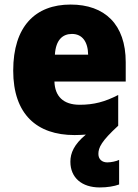

<svg xmlns="http://www.w3.org/2000/svg" viewBox="-20 -583 608 843"><path d="M412 93C412 65 425 37 499 -31V-166C441 -136 392 -123 330 -123C257 -123 221 -161 219 -225H532V-310C532 -476 440 -563 290 -563C135 -563 38 -467 38 -273C38 -81 142 10 307 10C325 10 342 9 357 8C305 51 289 89 289 127C289 197 339 240 418 240C451 240 481 235 503 227V119C491 125 468 130 451 130C429 130 412 117 412 93ZM296 -434C341 -434 366 -400 367 -343H221C225 -408 255 -434 296 -434Z"/></svg>

Font: Noto Sans Kannada SemiCondensed Black
Style: Regular
Weight: 900
Width: 4
Designer: Jelle Bosma - Monotype Design Team
Foundry: Monotype Imaging Inc.
Version: Version 2.005